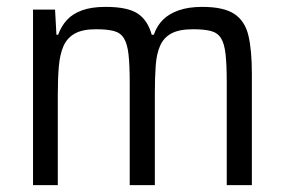

<svg xmlns="http://www.w3.org/2000/svg" viewBox="-20 -538 827 558"><path d="M76 0V-510H140L144 -437H149Q158 -462 174.5 -480Q191 -498 218.5 -508Q246 -518 287 -518Q350 -518 379.5 -499Q409 -480 421 -437H427Q436 -463 453.5 -480.5Q471 -498 499.5 -508Q528 -518 568 -518Q630 -518 661 -497.5Q692 -477 702 -434.5Q712 -392 712 -324V0H639V-297Q639 -350 635.5 -381Q632 -412 622 -427.5Q612 -443 592.5 -448Q573 -453 541 -453Q501 -453 478.5 -441Q456 -429 445.5 -405.5Q435 -382 432.5 -347Q430 -312 430 -264V0H357V-297Q357 -349 353.5 -380Q350 -411 340 -427Q330 -443 310.5 -448Q291 -453 259 -453Q220 -453 197.5 -440.5Q175 -428 164.5 -404Q154 -380 151 -345Q148 -310 148 -264V0Z"/></svg>

Font: Saira SemiCondensed
Style: Regular
Weight: 400
Width: 4
Designer: Hector Gatti with collaboration of the Omnibus-Type team
Foundry: Omnibus-Type
Version: Version 1.101